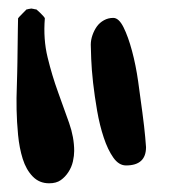

<svg xmlns="http://www.w3.org/2000/svg" viewBox="-20 -880 395 441"><path d="M19.5 -711.9Q19.5 -718.8 20 -736.8Q20.5 -754.9 20.5 -774.9Q20.5 -794.9 21 -812.5Q21.5 -830.1 21.5 -837.9Q22.5 -839.8 30.8 -848.1Q39.1 -856.4 41 -858.4Q43 -858.4 45.9 -859.4Q47.9 -859.4 49.3 -859.9Q50.8 -860.4 51.8 -860.4Q52.7 -860.4 54.7 -859.9Q56.6 -859.4 57.6 -859.4Q60.5 -858.4 63.5 -858.4Q64.5 -857.4 67.4 -855Q70.3 -852.5 73.7 -849.1Q77.1 -845.7 80.1 -842.3Q83 -838.9 83 -837.9Q79.1 -790 89.4 -748Q99.6 -706.1 113.3 -668.5Q127 -630.9 138.7 -597.7Q150.4 -564.5 150.4 -533.2Q150.4 -522.5 147.5 -509.3Q144.5 -496.1 137.2 -484.9Q129.9 -473.6 119.6 -466.3Q109.4 -459 92.8 -459Q70.3 -459 55.2 -474.6Q40 -490.2 32.2 -515.1Q24.4 -540 21.5 -570.3Q18.6 -600.6 18.1 -628.4Q17.6 -656.2 18.6 -679.2Q19.5 -702.1 19.5 -711.9ZM188.5 -777.3Q188.5 -788.1 192.4 -799.3Q196.3 -810.5 202.6 -819.3Q209 -828.1 218.8 -833.5Q228.5 -838.9 240.2 -838.9Q252.9 -838.9 263.7 -817.4Q274.4 -795.9 283.2 -763.2Q292 -730.5 297.4 -692.4Q302.7 -654.3 307.1 -621.1Q311.5 -587.9 313.5 -565.4Q315.4 -543 315.4 -542Q315.4 -500 269.5 -500Q252.9 -500 240.2 -518.1Q227.5 -536.1 218.3 -564Q209 -591.8 203.1 -625.5Q197.3 -659.2 193.8 -689.9Q190.4 -720.7 189.5 -744.6Q188.5 -768.6 188.5 -777.3Z"/></svg>

Font: Gloria Hallelujah
Style: Regular
Weight: 400
Designer: Kimberly Geswein
Foundry: Kimberly Geswein
Version: Version 1.004 2010